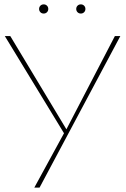

<svg xmlns="http://www.w3.org/2000/svg" viewBox="-20 -859 576 879"><path d="M365 -803Q359 -797 350 -797Q341 -797 335 -803Q329 -809 329 -818Q329 -827 335 -833Q341 -839 350 -839Q359 -839 365 -833Q371 -827 371 -818Q371 -809 365 -803ZM195 -803Q189 -797 180 -797Q171 -797 165 -803Q159 -809 159 -818Q159 -827 165 -833Q171 -839 180 -839Q189 -839 195 -833Q201 -827 201 -818Q201 -809 195 -803ZM137 0 273 -249 2 -694H27L284 -267L506 -694H531L161 0Z"/></svg>

Font: Cantarell Thin
Style: Regular
Weight: 100
Designer: Dave Crossland, Nikolaus Waxweiler, Florian Fecher, Jacques Le Bailly, Eben Sorkin, Alexei Vanyashin, Alexios Zavras, Em
Version: Version 0.303